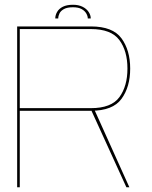

<svg xmlns="http://www.w3.org/2000/svg" viewBox="-20 -786 636 806"><path d="M52 0H63V-321H362Q453.5 -321 490 -371Q526.5 -421 526.5 -498Q526.5 -575 490 -625Q453.5 -675 362 -675H52ZM510.5 0H523L374.5 -329.5L362 -325.5ZM63 -332V-664H361.5Q446.5 -664 480.8 -618.2Q515 -572.5 515 -498Q515 -424.5 481.2 -378.2Q447.5 -332 361.5 -332ZM286.5 -766Q260.5 -766 244 -757.8Q227.5 -749.5 219.8 -736Q212 -722.5 212 -708.5H224.5Q224.5 -719 229.8 -729.8Q235 -740.5 248.5 -748Q262 -755.5 286.5 -755.5Q309 -755.5 322.5 -748Q336 -740.5 342.2 -729.5Q348.5 -718.5 348.5 -708.5H361Q361 -722.5 352 -736Q343 -749.5 326.2 -757.8Q309.5 -766 286.5 -766Z"/></svg>

Font: Anybody SemiExpanded Thin
Style: Regular
Weight: 250
Width: 6
Version: Version 1.113;gftools[0.9.25]